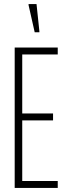

<svg xmlns="http://www.w3.org/2000/svg" viewBox="-20 -921 326 941"><path d="M52 0V-688H263V-654H89V-365H240V-331H89V-34H263V0ZM150 -763 120 -896V-901H159L173 -768V-763Z"/></svg>

Font: Saira UltraCondensed Thin
Style: Regular
Weight: 250
Width: 1
Designer: Hector Gatti with collaboration of the Omnibus-Type team
Foundry: Omnibus-Type
Version: Version 1.101